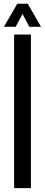

<svg xmlns="http://www.w3.org/2000/svg" viewBox="-24 -980 233 1000"><path d="M49.5 0V-800H137V0ZM-3.5 -840.5 66 -960.5H120.5L189.5 -840.5H128.5L93.5 -907.5L57.5 -840.5Z"/></svg>

Font: Big Shoulders Display Thin SemiBold
Style: Regular
Weight: 600
Version: Version 2.002